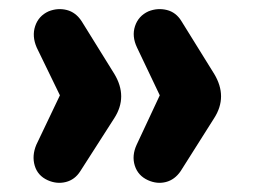

<svg xmlns="http://www.w3.org/2000/svg" viewBox="-20 -477 562 423"><path d="M85 -80Q63 -90 56.5 -112Q50 -134 60 -158L112 -267L61 -372Q50 -397 57.5 -419.5Q65 -442 87 -452Q107 -460 127 -455Q147 -450 160 -430L232 -314Q262 -264 232 -217L157 -100Q145 -81 125 -76Q105 -71 85 -80ZM306 -80Q284 -90 277 -112Q270 -134 281 -158L332 -267L282 -372Q270 -397 277.5 -419.5Q285 -442 307 -452Q327 -460 347.5 -455Q368 -450 380 -430L452 -314Q482 -264 452 -217L378 -100Q365 -81 345.5 -76Q326 -71 306 -80Z"/></svg>

Font: Chiron GoRound TC
Style: Bold
Weight: 700
Designer: Ryoko NISHIZUKA 西塚涼子 (kana, bopomofo & ideographs); Paul D. Hunt (Latin, Greek & Cyrillic); Sandoll Communications 산돌커뮤니
Foundry: Adobe
Version: Version 1.000;hotconv 1.1.1;makeotfexe 2.6.0